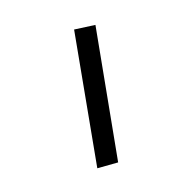

<svg xmlns="http://www.w3.org/2000/svg" viewBox="-169 -856 1088 1088"><g transform="rotate(-45 375.0 -311.5)"><path d="M198 43 91 -17 554 -666 658 -599Z"/></g></svg>

Font: Inconsolata ExtraExpanded
Style: Bold
Weight: 700
Width: 8
Monospace: yes
Designer: Raph Levien, Cyreal, Brenton Simpson
Foundry: Raph Levien, Cyreal, Google
Version: Version 3.100; ttfautohint (v1.8.4.7-5d5b)